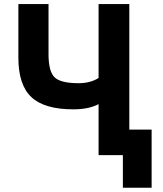

<svg xmlns="http://www.w3.org/2000/svg" viewBox="-20 -752 793 933"><path d="M459 -246.1Q412.1 -220.7 335.9 -220.7Q196.3 -220.7 132.8 -279.8Q69.3 -338.9 69.3 -471.7V-732.4H215.8V-488.3Q215.8 -405.3 245.1 -376.5Q274.4 -347.7 362.3 -347.7Q418.9 -347.7 459 -373V-732.4H608.4V-122.1H716.8V160.2H577.1V2H555.7H459Z"/></svg>

Font: Gen Shin Gothic Bold
Style: Bold
Weight: 700
Designer: [Source Han Sans]
Ryoko NISHIZUKA  (kana & ideographs); Paul D. Hunt (Latin, Greek & Cyrillic); Wenlong ZHANG  (bopomofo
Version: Version 1.002.20150607